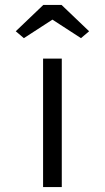

<svg xmlns="http://www.w3.org/2000/svg" viewBox="-20 -760 427 780"><path d="M155 0V-522H231V0ZM77 -605 44 -633 156 -740H230L342 -633L309 -605L178 -690H208Z"/></svg>

Font: Lexend Mega Light
Style: Regular
Weight: 300
Version: Version 1.007